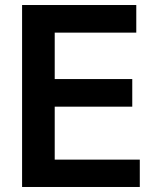

<svg xmlns="http://www.w3.org/2000/svg" viewBox="-20 -745 640 765"><path d="M537 0H68V-725H523V-615H198V-430H507V-320H198V-109H537Z"/></svg>

Font: JuliaMono Latin
Style: Bold
Weight: 700
Monospace: yes
Designer: cormullion
Foundry: corm
Version: Version 0.038; ttfautohint (v1.8)